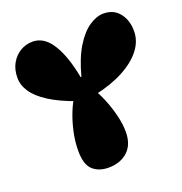

<svg xmlns="http://www.w3.org/2000/svg" viewBox="-134 -854 925 978"><g transform="rotate(-20 329.0 -364.5)"><path d="M290 9Q238 9 205.5 -20Q173 -49 173 -124Q173 -174 184 -224.5Q195 -275 212.5 -319.5Q230 -364 249 -392L255 -364Q168 -395 114 -429.5Q60 -464 34.5 -501.5Q9 -539 9 -579Q9 -625 28 -658Q47 -691 77.5 -709Q108 -727 144 -727Q206 -727 248.5 -659.5Q291 -592 313 -473H317Q342 -567 378 -625.5Q414 -684 454.5 -711Q495 -738 532 -738Q587 -738 618 -699Q649 -660 649 -601Q649 -547 613 -500.5Q577 -454 510.5 -418.5Q444 -383 351 -363L360 -382Q380 -347 397 -303Q414 -259 424 -215Q434 -171 434 -133Q434 -64 394 -27.5Q354 9 290 9Z"/></g></svg>

Font: DynaPuff SemiBold
Style: Regular
Weight: 600
Designer: Toshi Omagari, Jennifer Daniel
Foundry: Google Fonts
Version: Version 2.000